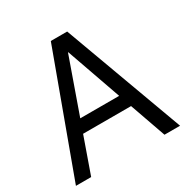

<svg xmlns="http://www.w3.org/2000/svg" viewBox="-166 -870 984 1012"><g transform="rotate(-30 326.5 -364.0)"><path d="M102.5 0H9.8L276.9 -727.5H376.5L643.6 0H548.8L471.7 -218.8H179.7ZM207.5 -296.9H444.3L327.1 -629.9H325.2Z"/></g></svg>

Font: Inter Display
Style: Regular
Weight: 400
Designer: Rasmus Andersson
Foundry: rsms
Version: Version 4.000;git-37864ae